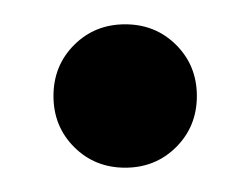

<svg xmlns="http://www.w3.org/2000/svg" viewBox="-20 -130 206 158"><path d="M125 -93Q142 -76 142 -51Q142 -26 125 -9Q108 8 83 8Q58 8 41 -9Q24 -26 24 -51Q24 -76 41 -93Q58 -110 83 -110Q108 -110 125 -93Z"/></svg>

Font: Hind Mysuru
Style: Regular
Weight: 400
Designer: Manushi Parikh, Hitesh Malaviya
Foundry: Indian Type Foundry
Version: Version 0.703;PS 1.0;hotconv 1.0.86;makeotf.lib2.5.63406